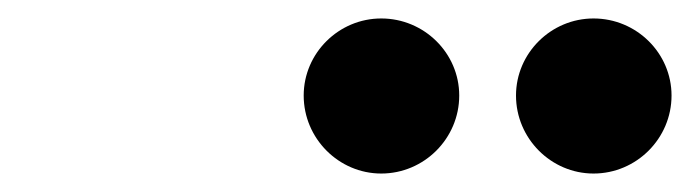

<svg xmlns="http://www.w3.org/2000/svg" viewBox="-20 -1029 748 208"><path d="M539 -925.5C539 -879 577 -841 623 -841C669.5 -841 707.5 -879 707.5 -925.5C707.5 -971.5 669.5 -1009 623 -1009C577 -1009 539 -971.5 539 -925.5ZM309 -925.5C309 -879 347 -841 393 -841C439.5 -841 477.5 -879 477.5 -925.5C477.5 -971.5 439.5 -1009 393 -1009C347 -1009 309 -971.5 309 -925.5Z"/></svg>

Font: Bodoni* 16pt Fatface
Style: Italic
Weight: 900
Italic angle: -13°
Version: Version 2.3